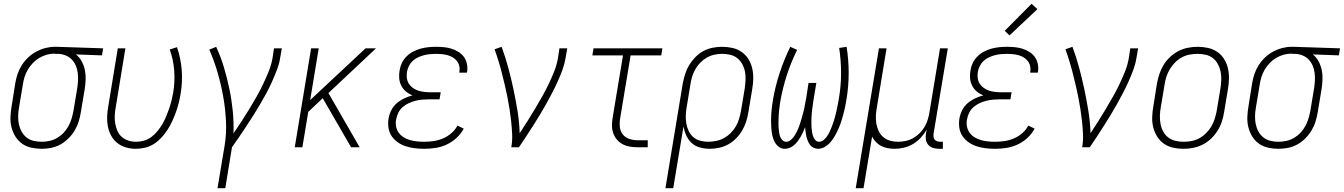

<svg xmlns="http://www.w3.org/2000/svg" viewBox="-20 -774 7062 1009"><path d="M199 8Q171 8 144 2Q117 -4 96 -19Q75 -34 61 -56.5Q47 -79 40.5 -105Q34 -131 35 -159Q36 -187 41 -215L60 -335Q64 -360 72 -384Q80 -408 94 -430.5Q108 -453 127.5 -471.5Q147 -490 170 -502.5Q193 -515 218 -521.5Q243 -528 267 -528Q271 -528 274.5 -528Q278 -528 281 -528L522 -520L516 -483L379 -488Q398 -473 409.5 -451.5Q421 -430 426 -406Q431 -382 430 -356Q429 -330 425 -305L405 -185Q401 -160 393.5 -135.5Q386 -111 372.5 -88.5Q359 -66 339.5 -46.5Q320 -27 297 -14.5Q274 -2 249 3Q224 8 199 8Q199 8 199 8Q199 8 199 8ZM199 -29Q219 -29 240 -33.5Q261 -38 280 -49Q299 -60 314 -76Q329 -92 339.5 -111Q350 -130 356 -150Q362 -170 366 -191L386 -311Q389 -331 390 -351.5Q391 -372 388.5 -392Q386 -412 378 -430Q370 -448 357 -461.5Q344 -475 325.5 -482.5Q307 -490 287 -491H275Q272 -491 269.5 -491.5Q267 -492 264 -492Q244 -492 224 -486Q204 -480 185.5 -469Q167 -458 152 -442Q137 -426 126 -407.5Q115 -389 109 -369Q103 -349 100 -329L80 -209Q76 -187 75.5 -165Q75 -143 79 -122.5Q83 -102 93 -83.5Q103 -65 119 -52Q135 -39 156 -34Q177 -29 199 -29Z M694 8Q667 8 641.5 0.5Q616 -7 596.5 -22.5Q577 -38 564.5 -60.5Q552 -83 547 -108.5Q542 -134 543 -161Q544 -188 549 -215L599 -520H639L588 -209Q584 -188 583 -167Q582 -146 585.5 -125.5Q589 -105 597 -86.5Q605 -68 619.5 -55Q634 -42 653.5 -35.5Q673 -29 695 -29Q716 -29 737 -35Q758 -41 776 -54.5Q794 -68 808.5 -86Q823 -104 834 -123Q845 -142 853.5 -162.5Q862 -183 869 -203.5Q876 -224 881 -244.5Q886 -265 890 -286Q900 -345 895.5 -403Q891 -461 872 -514L910 -526Q930 -469 935 -406.5Q940 -344 929 -280Q925 -256 919 -232Q913 -208 904.5 -184.5Q896 -161 885.5 -138Q875 -115 861 -93Q847 -71 829 -51.5Q811 -32 789.5 -18Q768 -4 743 2Q718 8 694 8Z M1123 215 1160 -6Q1171 -73 1167.5 -139.5Q1164 -206 1152.5 -269.5Q1141 -333 1123 -394.5Q1105 -456 1080 -513L1116 -528Q1140 -476 1156.5 -421Q1173 -366 1185 -309Q1197 -252 1203 -193Q1209 -134 1207 -73Q1229 -105 1249.5 -136.5Q1270 -168 1289.5 -200Q1309 -232 1327.5 -264.5Q1346 -297 1362 -330.5Q1378 -364 1392 -398.5Q1406 -433 1412 -468L1420 -520H1461L1452 -468Q1447 -437 1435 -406Q1423 -375 1409.5 -344.5Q1396 -314 1380 -284.5Q1364 -255 1347 -226Q1330 -197 1312 -168.5Q1294 -140 1275.5 -112Q1257 -84 1238 -56Q1219 -28 1199 0L1164 215Z M1529 0 1615 -520H1655L1610 -248L1901 -520H1956L1706 -285L1870 0H1825L1717 -187L1676 -258L1600 -186L1569 0Z M2209 8Q2184 8 2159.5 5Q2135 2 2112 -5.5Q2089 -13 2070 -26.5Q2051 -40 2038 -59Q2025 -78 2021.5 -102.5Q2018 -127 2022 -152Q2026 -174 2036.5 -195Q2047 -216 2065 -231.5Q2083 -247 2104.5 -257Q2126 -267 2148 -273Q2129 -280 2113.5 -293Q2098 -306 2089 -323.5Q2080 -341 2078 -361.5Q2076 -382 2080 -404Q2083 -424 2092 -443Q2101 -462 2116.5 -477.5Q2132 -493 2151.5 -503Q2171 -513 2191 -518.5Q2211 -524 2231.5 -526Q2252 -528 2271 -528Q2293 -528 2313.5 -526Q2334 -524 2353 -518Q2372 -512 2389 -501.5Q2406 -491 2417.5 -475.5Q2429 -460 2433.5 -439.5Q2438 -419 2435 -398Q2434 -397 2434 -395Q2434 -393 2433 -392H2394Q2394 -393 2394 -394Q2394 -395 2394 -396Q2397 -412 2393.5 -427Q2390 -442 2381 -453.5Q2372 -465 2359.5 -472.5Q2347 -480 2332.5 -484Q2318 -488 2302.5 -489.5Q2287 -491 2271 -491Q2256 -491 2240 -489.5Q2224 -488 2208.5 -484Q2193 -480 2177.5 -473Q2162 -466 2149.5 -454.5Q2137 -443 2129.5 -428Q2122 -413 2119 -398Q2116 -381 2118 -364.5Q2120 -348 2128 -335Q2136 -322 2149 -312.5Q2162 -303 2177 -298Q2192 -293 2208.5 -291Q2225 -289 2242 -289H2296L2290 -252H2235Q2218 -252 2200 -250.5Q2182 -249 2164 -244.5Q2146 -240 2128.5 -232Q2111 -224 2096.5 -211.5Q2082 -199 2073.5 -182Q2065 -165 2062 -147Q2058 -128 2061.5 -109.5Q2065 -91 2075.5 -76.5Q2086 -62 2101.5 -52.5Q2117 -43 2134.5 -38Q2152 -33 2170.5 -31Q2189 -29 2209 -29Q2233 -29 2258 -32.5Q2283 -36 2307 -46Q2331 -56 2351.5 -73.5Q2372 -91 2384 -114L2417 -98Q2403 -71 2379 -49Q2355 -27 2326.5 -14Q2298 -1 2268 3.5Q2238 8 2209 8Z M2667 0Q2673 -34 2671.5 -67.5Q2670 -101 2666.5 -134Q2663 -167 2658 -199.5Q2653 -232 2646.5 -264.5Q2640 -297 2632.5 -328.5Q2625 -360 2617 -391.5Q2609 -423 2599.5 -454Q2590 -485 2579 -515L2616 -528Q2636 -474 2651 -418.5Q2666 -363 2678 -306.5Q2690 -250 2699.5 -192Q2709 -134 2711 -74Q2732 -106 2752 -137.5Q2772 -169 2791 -201Q2810 -233 2828.5 -265.5Q2847 -298 2863 -331.5Q2879 -365 2892.5 -399Q2906 -433 2912 -468L2920 -520H2961L2952 -468Q2947 -437 2935.5 -406Q2924 -375 2910.5 -345Q2897 -315 2881.5 -285.5Q2866 -256 2850 -227Q2834 -198 2816.5 -169.5Q2799 -141 2781 -112.5Q2763 -84 2744.5 -56Q2726 -28 2707 0Z M3331 0Q3310 0 3289.5 -3.5Q3269 -7 3251.5 -16.5Q3234 -26 3221.5 -41Q3209 -56 3202.5 -75Q3196 -94 3196 -115Q3196 -136 3200 -158L3254 -483H3093L3099 -520H3461L3455 -483H3294L3239 -152Q3235 -129 3237.5 -106.5Q3240 -84 3253 -67.5Q3266 -51 3287 -44Q3308 -37 3331 -37H3384V0Z M3477 215 3568 -335Q3573 -360 3580.5 -384.5Q3588 -409 3601.5 -431.5Q3615 -454 3634 -473.5Q3653 -493 3676 -505.5Q3699 -518 3724.5 -523Q3750 -528 3775 -528Q3775 -528 3775 -528Q3775 -528 3775 -528Q3803 -528 3829.5 -522Q3856 -516 3877.5 -501Q3899 -486 3913 -463.5Q3927 -441 3933 -415Q3939 -389 3938.5 -361Q3938 -333 3933 -305L3913 -185Q3909 -160 3901.5 -136Q3894 -112 3881 -89.5Q3868 -67 3849 -47.5Q3830 -28 3807.5 -15.5Q3785 -3 3760 2.5Q3735 8 3710 8Q3684 8 3658.5 1Q3633 -6 3615 -22.5Q3597 -39 3586.5 -62Q3576 -85 3572 -110L3518 215ZM3703 -29Q3723 -29 3744.5 -33.5Q3766 -38 3785 -48.5Q3804 -59 3820 -75Q3836 -91 3847 -110Q3858 -129 3864 -149.5Q3870 -170 3874 -191L3894 -311Q3897 -333 3898 -355Q3899 -377 3895 -397.5Q3891 -418 3881 -436.5Q3871 -455 3855 -468Q3839 -481 3818 -486Q3797 -491 3774 -491Q3754 -491 3733.5 -486.5Q3713 -482 3694 -471Q3675 -460 3659.5 -444Q3644 -428 3633.5 -409Q3623 -390 3617 -370Q3611 -350 3608 -329L3589 -213Q3585 -191 3584 -169Q3583 -147 3586.5 -126Q3590 -105 3599 -86Q3608 -67 3623.5 -53.5Q3639 -40 3660 -34.5Q3681 -29 3703 -29Z M4105 8Q4086 8 4072 -3Q4058 -14 4050 -30Q4042 -46 4038.5 -63.5Q4035 -81 4033.5 -99Q4032 -117 4032 -136Q4032 -155 4033 -173.5Q4034 -192 4036.5 -211Q4039 -230 4042 -249Q4054 -320 4077 -390Q4100 -460 4133 -528L4169 -512Q4137 -447 4115 -379Q4093 -311 4081 -243Q4079 -231 4077.5 -219Q4076 -207 4074.5 -195Q4073 -183 4072.5 -171Q4072 -159 4071.5 -147.5Q4071 -136 4071 -124Q4071 -112 4072 -100.5Q4073 -89 4074.5 -77.5Q4076 -66 4080 -55.5Q4084 -45 4092 -37Q4100 -29 4112 -29Q4112 -29 4112 -29Q4112 -29 4112 -29Q4125 -29 4136 -38.5Q4147 -48 4154.5 -59.5Q4162 -71 4168 -83Q4174 -95 4178.5 -107.5Q4183 -120 4187 -132.5Q4191 -145 4194.5 -158Q4198 -171 4201.5 -183.5Q4205 -196 4207.5 -209Q4210 -222 4212 -234.5Q4214 -247 4217 -260L4229 -338H4270L4257 -260Q4255 -247 4253 -234.5Q4251 -222 4249.5 -209Q4248 -196 4246.5 -183.5Q4245 -171 4244.5 -158Q4244 -145 4244 -132.5Q4244 -120 4244.5 -107.5Q4245 -95 4247 -83Q4249 -71 4252.5 -59.5Q4256 -48 4264 -38.5Q4272 -29 4285 -29Q4297 -29 4308 -38Q4319 -47 4326.5 -58Q4334 -69 4339.5 -81Q4345 -93 4350 -105Q4355 -117 4359 -129.5Q4363 -142 4366.5 -154Q4370 -166 4373 -178.5Q4376 -191 4378.5 -203.5Q4381 -216 4383.5 -228.5Q4386 -241 4388 -253Q4400 -322 4400 -389.5Q4400 -457 4390 -522L4429 -528Q4440 -460 4440 -390Q4440 -320 4428 -249Q4425 -230 4421 -211Q4417 -192 4412 -173.5Q4407 -155 4401 -136Q4395 -117 4387 -99Q4379 -81 4369.5 -63.5Q4360 -46 4347 -30Q4334 -14 4316 -3Q4298 8 4280 8Q4267 8 4255.5 2.5Q4244 -3 4237 -12.5Q4230 -22 4225.5 -33Q4221 -44 4218 -56Q4215 -68 4213.5 -80.5Q4212 -93 4211 -106Q4206 -93 4200.5 -80.5Q4195 -68 4188 -56Q4181 -44 4173 -33Q4165 -22 4154.5 -12.5Q4144 -3 4131 2.5Q4118 8 4105 8Z M4477 215 4599 -520H4639L4588 -209Q4584 -188 4583 -166Q4582 -144 4585.5 -123.5Q4589 -103 4598 -84.5Q4607 -66 4622.5 -53Q4638 -40 4658 -34.5Q4678 -29 4700 -29Q4720 -29 4740.5 -33.5Q4761 -38 4779.5 -48.5Q4798 -59 4813.5 -74.5Q4829 -90 4839.5 -108.5Q4850 -127 4856 -147Q4862 -167 4865 -187L4920 -520H4961L4886 -71Q4885 -62 4886 -54Q4887 -46 4892 -40Q4897 -34 4905 -31.5Q4913 -29 4922 -29H4935V8H4916Q4899 8 4884 3.5Q4869 -1 4859 -12Q4849 -23 4846 -39Q4843 -55 4846 -71L4850 -93Q4837 -70 4819 -50.5Q4801 -31 4778.5 -17.5Q4756 -4 4731 2Q4706 8 4682 8Q4663 8 4644.5 4.5Q4626 1 4610.5 -7Q4595 -15 4583 -28Q4571 -41 4563 -56L4518 215Z M5209 8Q5184 8 5159.5 5Q5135 2 5112 -5.5Q5089 -13 5070 -26.5Q5051 -40 5038 -59Q5025 -78 5021.5 -102.5Q5018 -127 5022 -152Q5026 -174 5036.5 -195Q5047 -216 5065 -231.5Q5083 -247 5104.5 -257Q5126 -267 5148 -273Q5129 -280 5113.5 -293Q5098 -306 5089 -323.5Q5080 -341 5078 -361.5Q5076 -382 5080 -404Q5083 -424 5092 -443Q5101 -462 5116.5 -477.5Q5132 -493 5151.5 -503Q5171 -513 5191 -518.5Q5211 -524 5231.5 -526Q5252 -528 5271 -528Q5293 -528 5313.5 -526Q5334 -524 5353 -518Q5372 -512 5389 -501.5Q5406 -491 5417.5 -475.5Q5429 -460 5433.5 -439.5Q5438 -419 5435 -398Q5434 -397 5434 -395Q5434 -393 5433 -392H5394Q5394 -393 5394 -394Q5394 -395 5394 -396Q5397 -412 5393.5 -427Q5390 -442 5381 -453.5Q5372 -465 5359.5 -472.5Q5347 -480 5332.5 -484Q5318 -488 5302.5 -489.5Q5287 -491 5271 -491Q5256 -491 5240 -489.5Q5224 -488 5208.5 -484Q5193 -480 5177.5 -473Q5162 -466 5149.5 -454.5Q5137 -443 5129.5 -428Q5122 -413 5119 -398Q5116 -381 5118 -364.5Q5120 -348 5128 -335Q5136 -322 5149 -312.5Q5162 -303 5177 -298Q5192 -293 5208.5 -291Q5225 -289 5242 -289H5296L5290 -252H5235Q5218 -252 5200 -250.5Q5182 -249 5164 -244.5Q5146 -240 5128.5 -232Q5111 -224 5096.5 -211.5Q5082 -199 5073.5 -182Q5065 -165 5062 -147Q5058 -128 5061.5 -109.5Q5065 -91 5075.5 -76.5Q5086 -62 5101.5 -52.5Q5117 -43 5134.5 -38Q5152 -33 5170.5 -31Q5189 -29 5209 -29Q5233 -29 5258 -32.5Q5283 -36 5307 -46Q5331 -56 5351.5 -73.5Q5372 -91 5384 -114L5417 -98Q5403 -71 5379 -49Q5355 -27 5326.5 -14Q5298 -1 5268 3.5Q5238 8 5209 8ZM5285 -588 5260 -612 5401 -754 5432 -726Z M5667 0Q5673 -34 5671.5 -67.5Q5670 -101 5666.5 -134Q5663 -167 5658 -199.5Q5653 -232 5646.5 -264.5Q5640 -297 5632.5 -328.5Q5625 -360 5617 -391.5Q5609 -423 5599.5 -454Q5590 -485 5579 -515L5616 -528Q5636 -474 5651 -418.5Q5666 -363 5678 -306.5Q5690 -250 5699.5 -192Q5709 -134 5711 -74Q5732 -106 5752 -137.5Q5772 -169 5791 -201Q5810 -233 5828.5 -265.5Q5847 -298 5863 -331.5Q5879 -365 5892.5 -399Q5906 -433 5912 -468L5920 -520H5961L5952 -468Q5947 -437 5935.5 -406Q5924 -375 5910.5 -345Q5897 -315 5881.5 -285.5Q5866 -256 5850 -227Q5834 -198 5816.5 -169.5Q5799 -141 5781 -112.5Q5763 -84 5744.5 -56Q5726 -28 5707 0Z M6200 8Q6171 8 6144.5 2Q6118 -4 6096.5 -19Q6075 -34 6061 -56.5Q6047 -79 6040.5 -105Q6034 -131 6035 -159Q6036 -187 6041 -215L6060 -335Q6065 -361 6073 -385.5Q6081 -410 6095 -433Q6109 -456 6129.5 -475Q6150 -494 6173.5 -506Q6197 -518 6223 -523Q6249 -528 6274 -528Q6302 -528 6329 -522Q6356 -516 6377.5 -501Q6399 -486 6413 -463.5Q6427 -441 6433 -415Q6439 -389 6438.5 -361Q6438 -333 6433 -305L6413 -185Q6409 -159 6401 -134.5Q6393 -110 6378.5 -87Q6364 -64 6344 -45Q6324 -26 6300 -14Q6276 -2 6250.5 3Q6225 8 6200 8ZM6200 -29Q6221 -29 6242 -33Q6263 -37 6282.5 -47.5Q6302 -58 6318.5 -74.5Q6335 -91 6346 -110Q6357 -129 6363.5 -149.5Q6370 -170 6374 -191L6394 -311Q6397 -333 6398 -355Q6399 -377 6394.5 -398Q6390 -419 6380 -437.5Q6370 -456 6354 -468.5Q6338 -481 6317 -486Q6296 -491 6273 -491Q6253 -491 6231.5 -487Q6210 -483 6190.5 -472.5Q6171 -462 6155 -445.5Q6139 -429 6127.5 -410Q6116 -391 6109.5 -370.5Q6103 -350 6100 -329L6080 -209Q6076 -187 6075.5 -165Q6075 -143 6079 -122Q6083 -101 6093 -82.5Q6103 -64 6119.5 -51.5Q6136 -39 6157 -34Q6178 -29 6200 -29Z M6699 8Q6671 8 6644 2Q6617 -4 6596 -19Q6575 -34 6561 -56.5Q6547 -79 6540.5 -105Q6534 -131 6535 -159Q6536 -187 6541 -215L6560 -335Q6564 -360 6572 -384Q6580 -408 6594 -430.5Q6608 -453 6627.5 -471.5Q6647 -490 6670 -502.5Q6693 -515 6718 -521.5Q6743 -528 6767 -528Q6771 -528 6774.5 -528Q6778 -528 6781 -528L7022 -520L7016 -483L6879 -488Q6898 -473 6909.5 -451.5Q6921 -430 6926 -406Q6931 -382 6930 -356Q6929 -330 6925 -305L6905 -185Q6901 -160 6893.5 -135.5Q6886 -111 6872.5 -88.5Q6859 -66 6839.5 -46.5Q6820 -27 6797 -14.5Q6774 -2 6749 3Q6724 8 6699 8Q6699 8 6699 8Q6699 8 6699 8ZM6699 -29Q6719 -29 6740 -33.5Q6761 -38 6780 -49Q6799 -60 6814 -76Q6829 -92 6839.5 -111Q6850 -130 6856 -150Q6862 -170 6866 -191L6886 -311Q6889 -331 6890 -351.5Q6891 -372 6888.5 -392Q6886 -412 6878 -430Q6870 -448 6857 -461.5Q6844 -475 6825.5 -482.5Q6807 -490 6787 -491H6775Q6772 -491 6769.5 -491.5Q6767 -492 6764 -492Q6744 -492 6724 -486Q6704 -480 6685.5 -469Q6667 -458 6652 -442Q6637 -426 6626 -407.5Q6615 -389 6609 -369Q6603 -349 6600 -329L6580 -209Q6576 -187 6575.5 -165Q6575 -143 6579 -122.5Q6583 -102 6593 -83.5Q6603 -65 6619 -52Q6635 -39 6656 -34Q6677 -29 6699 -29Z"/></svg>

Font: Iosevka SS04 Extralight
Style: Italic
Weight: 200
Italic angle: -9°
Monospace: yes
Designer: Belleve Invis
Foundry: Belleve Invis
Version: Version 19.0.0; ttfautohint (v1.8.4)